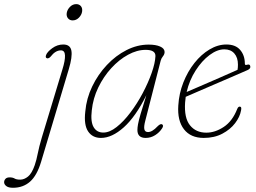

<svg xmlns="http://www.w3.org/2000/svg" viewBox="-155 -662 1244 932"><path d="M197.5 -563Q183.5 -563 175 -573.2Q166.5 -583.5 169 -599.5Q172 -616 185 -629Q198 -642 215 -642Q229.5 -642 237.8 -632Q246 -622 243.5 -605.5Q241 -589.5 228 -576.2Q215 -563 197.5 -563ZM179 -326.5 44.5 123.5Q24.5 190 -9.2 219.8Q-43 249.5 -92 249.5Q-114 249.5 -124.5 241.2Q-135 233 -135 222.5Q-135 213.5 -128.5 206.2Q-122 199 -108 199Q-93.5 199 -84.2 204.5Q-75 210 -57 210Q-37.5 210 -19 195Q-0.5 180 13.5 140Q22 115.5 28.5 82.2Q35 49 48 5.5L148 -325Q161.5 -368.5 160.5 -393Q159.5 -417.5 140.5 -417.5Q114 -417.5 91 -387.5Q82.5 -377.5 73.5 -379Q64 -381.5 68.5 -394.5Q74 -410 98.5 -428Q123 -446 152 -446Q186 -446 191.5 -416.2Q197 -386.5 179 -326.5Z M550.5 -77Q542.5 -47 545.8 -34Q549 -21 563.5 -21Q584 -21 609.5 -48.5Q624 -63 632 -58.5Q641 -52.5 631.5 -38.5Q619 -19 598 -5.8Q577 7.5 552 7.5Q512 7.5 512 -31Q512 -42.5 515 -59.2Q518 -76 527.5 -108.8Q537 -141.5 555.5 -200Q503.5 -95.5 446 -44Q388.5 7.5 335 7.5Q294 7.5 272.8 -24Q251.5 -55.5 259 -120.5Q264.5 -184 292.5 -242.2Q320.5 -300.5 363.8 -346.5Q407 -392.5 459.5 -419Q512 -445.5 566.5 -445.5Q601 -445.5 622.2 -436.2Q643.5 -427 644 -410Q644 -398.5 636 -388.8Q628 -379 625 -367.5ZM290.5 -126Q284 -71 299.5 -44.8Q315 -18.5 346.5 -18.5Q377 -18.5 411.2 -45.5Q445.5 -72.5 478.2 -116Q511 -159.5 537.8 -210Q564.5 -260.5 581.2 -308Q598 -355.5 599.5 -389.5Q600.5 -420 552 -420Q510 -420 466.5 -396.2Q423 -372.5 385.2 -331.2Q347.5 -290 322 -237.2Q296.5 -184.5 290.5 -126Z M1015 -125.5Q1009.5 -94.5 986.2 -64Q963 -33.5 924.2 -13Q885.5 7.5 834 7.5Q770.5 7.5 738 -34.5Q705.5 -76.5 710.5 -150Q714 -208.5 735 -261.8Q756 -315 789 -356.5Q822 -398 862.2 -422Q902.5 -446 944 -446Q988.5 -446 1011 -419.5Q1033.5 -393 1033.5 -353.5Q1033.5 -344 1043.5 -347.5Q1058.5 -352.5 1060 -339.5Q1062 -329 1047 -322Q1013 -307 968.8 -288Q924.5 -269 880 -249.8Q835.5 -230.5 799.5 -215Q763.5 -199.5 746.5 -192Q744.5 -178 743.5 -164Q738.5 -89.5 767.2 -53.8Q796 -18 846.5 -18Q889 -18 931 -45.8Q973 -73.5 996.5 -133Q1001 -144.5 1008.5 -144.5Q1019.5 -144.5 1015 -125.5ZM934 -422.5Q899.5 -422.5 862.2 -394.8Q825 -367 794.8 -320Q764.5 -273 751 -215.5Q775.5 -226 818.5 -244.5Q861.5 -263 910 -284.2Q958.5 -305.5 998 -323Q1000 -333 1000 -348.5Q1000 -382.5 982.5 -402.5Q965 -422.5 934 -422.5Z"/></svg>

Font: Fraunces 72pt S100 Thin
Style: Italic
Weight: 100
Italic angle: -16°
Version: Version 1.000; ttfautohint (v1.8.3)